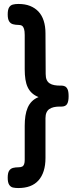

<svg xmlns="http://www.w3.org/2000/svg" viewBox="-20 -787 408 971"><path d="M72 164Q58 164 46 161.5Q34 159 26.5 147.5Q19 136 19 112Q19 87 26.5 76Q34 65 46.5 62Q59 59 73 59Q85 59 92 55.5Q99 52 102 43.5Q105 35 105 22V-151Q105 -178 108.5 -201Q112 -224 120 -242.5Q128 -261 141.5 -274.5Q155 -288 175 -296Q155 -304 141.5 -316.5Q128 -329 120 -346Q112 -363 108.5 -385.5Q105 -408 105 -437V-610Q105 -630 101.5 -641Q98 -652 91.5 -656.5Q85 -661 73 -661Q58 -661 45.5 -664.5Q33 -668 26 -679.5Q19 -691 19 -714Q19 -738 26 -749.5Q33 -761 45.5 -764Q58 -767 73 -767Q107 -767 132 -757Q157 -747 174.5 -728.5Q192 -710 201 -682Q210 -654 210 -618L211 -413Q211 -395 216 -383.5Q221 -372 231 -365.5Q241 -359 254.5 -356.5Q268 -354 284 -354H292Q300 -354 308 -350.5Q316 -347 321.5 -336Q327 -325 327 -300Q327 -273 319 -260.5Q311 -248 291 -248H281Q265 -248 252 -245Q239 -242 229.5 -235.5Q220 -229 215 -217.5Q210 -206 210 -189V12Q210 49 201 77.5Q192 106 174.5 125.5Q157 145 131.5 154.5Q106 164 72 164Z"/></svg>

Font: Fredoka Medium
Style: Regular
Weight: 500
Designer: Ben Nathan
Foundry: Milena B. Brandão, Ben Nathan
Version: Version 2.001